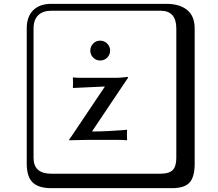

<svg xmlns="http://www.w3.org/2000/svg" viewBox="-20 -774 1140 1006"><path d="M468 -472.4Q453.1 -487.8 453.1 -508.8Q453.1 -529.8 468 -545.4Q482.9 -561 504.9 -561Q526.9 -561 542 -545.4Q557.1 -529.8 557.1 -508.8Q557.1 -487.8 542 -472.4Q526.9 -457 504.9 -457Q482.9 -457 468 -472.4ZM529.8 -320.8Q529.8 -320.8 362.8 -313L361.8 -315.9Q362.8 -321.8 362.8 -341.8Q362.8 -356 361.8 -366.2L362.8 -368.2Q386.7 -366.2 404.8 -366.2H586.9Q596.7 -366.2 610.8 -367.2Q625 -368.2 635.5 -369.6Q646 -371.1 647 -371.1Q650.9 -371.1 650.9 -366.2Q649.9 -365.2 628.9 -334L461.9 -85Q502 -85 547.4 -87.4Q592.8 -89.8 619.1 -91.8L645 -94.2L646 -90.8Q645 -85 645 -64.9Q645 -50.8 646 -41L645 -39.1Q621.1 -41 603 -41H433.1L344.2 -39.1L341.8 -42Q344.7 -44.9 357.9 -64.9ZM249 -717.8Q204.1 -717.8 179.9 -693.8Q155.8 -669.9 155.8 -625V53.2Q155.8 136.2 249 136.2H820.8Q865.7 136.2 884.8 117.2Q903.8 98.1 903.8 53.2V-625Q903.8 -717.8 820.8 -717.8ZM1000 84Q1000 152.8 973.4 182.4Q946.8 211.9 880.9 211.9H249Q181.2 211.9 150.6 181.4Q120.1 150.9 120.1 84V-625Q120.1 -687 154.1 -720.5Q188 -753.9 249 -753.9H851.1Q920.9 -753.9 960.4 -721.9Q1000 -689.9 1000 -625Z"/></svg>

Font: Linux Biolinum Keyboard
Style: Regular
Weight: 700
Designer: Philipp H. Poll
Foundry: Philipp H. Poll
Version: Version 0.6.1 ; ttfautohint (v0.9)